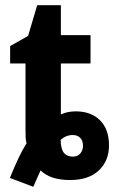

<svg xmlns="http://www.w3.org/2000/svg" viewBox="-20 -682 451 738"><path d="M18 2Q35 -40 50.5 -73Q66 -106 82 -131Q79 -142 78.5 -156.5Q78 -171 78 -187V-438H19V-505L88 -544L123 -662H214V-547H328V-438H214V-242Q239 -254 271 -254Q330 -254 364.5 -219.5Q399 -185 399 -123Q399 -64 360 -27Q321 10 249 10Q173 10 136 -27Q129 -12 122.5 3Q116 18 108 36ZM260 -80Q279 -80 289 -92.5Q299 -105 299 -121Q299 -142 288 -152.5Q277 -163 260 -163Q233 -163 213 -144Q214 -108 226 -94Q238 -80 260 -80Z"/></svg>

Font: Noto Sans Condensed
Style: Bold
Weight: 700
Width: 3
Designer: Monotype Design Team
Foundry: Monotype Imaging Inc.
Version: Version 2.013; ttfautohint (v1.8.4.7-5d5b)